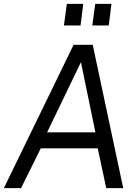

<svg xmlns="http://www.w3.org/2000/svg" viewBox="-32 -974 713 994"><path d="M77 0 179 -206H474L518 0H606L448 -742H349L-12 0ZM314 -954 299 -842H385L399 -954ZM461 -954 446 -842H531L545 -954ZM387 -652 462 -289H212Z"/></svg>

Font: Cheyenne Sans
Style: Italic
Weight: 400
Italic angle: -8.13011°
Designer: The Public Sans project authors (U.S. Web Design System), Libre Franklin designed by Pablo Impallari and Rodrigo Fuenzal
Foundry: The Cheyenne Sans Project Authors
Version: Version 2.007